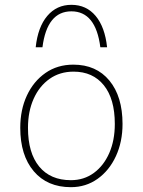

<svg xmlns="http://www.w3.org/2000/svg" viewBox="-20 -769 592 796"><path d="M284 -501Q379 -501 433.5 -435Q488 -369 488 -255Q488 -181 460.5 -121.5Q433 -62 384.5 -27.5Q336 7 274 7Q176 7 120 -59Q64 -125 64 -239Q64 -314 91.5 -373Q119 -432 168.5 -466.5Q218 -501 284 -501ZM274 -22Q328 -22 369 -52Q410 -82 433 -134.5Q456 -187 456 -255Q456 -359 410.5 -415.5Q365 -472 285 -472Q228 -472 185.5 -442Q143 -412 119.5 -359.5Q96 -307 96 -239Q96 -135 142.5 -78.5Q189 -22 274 -22ZM396 -573Q377 -722 276 -722Q175 -722 156 -573H128Q137 -657 176 -703Q215 -749 276 -749Q338 -749 376.5 -703Q415 -657 424 -573Z"/></svg>

Font: Livvic Thin
Style: Regular
Weight: 250
Designer: Jacques Le Bailly, Baron von Fonthausen
Version: Version 1.001; ttfautohint (v1.8.2)